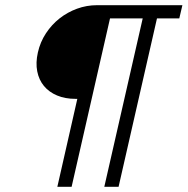

<svg xmlns="http://www.w3.org/2000/svg" viewBox="-20 -720 723 740"><path d="M530 -649H404L256 0H201L278 -339H271Q231 -339 200 -352Q169 -365 149.5 -388.5Q130 -412 123.5 -445Q117 -478 126 -518Q135 -558 157 -591.5Q179 -625 209.5 -649Q240 -673 277 -686.5Q314 -700 354 -700H683L671 -649H585L437 0H382Z"/></svg>

Font: Panefresco 250wt
Style: Italic
Weight: 300
Version: Version 1.000